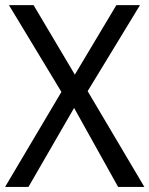

<svg xmlns="http://www.w3.org/2000/svg" viewBox="-20 -734 587 754"><path d="M546.9 0H443.8L271 -310.1L91.8 0H0L221.2 -373L15.1 -713.9H111.8L273.9 -440.9L437 -713.9H529.8L324.2 -376Z"/></svg>

Font: WenQuanYi Micro Hei
Style: Regular
Weight: 400
Foundry: Ascender Corporation
Version: Version 0.2.0-beta